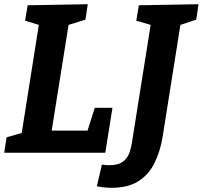

<svg xmlns="http://www.w3.org/2000/svg" viewBox="-21 -724 961 910"><path d="M428 -213H512L478 0H-1L10 -73L82 -94L163 -606L98 -626L110 -699L395 -704L384 -631L304 -606L224 -105H394ZM637 -699 920 -704 909 -631 834 -606 750 -77Q738 -4 710 51Q682 106 633 136Q584 166 510 166Q474 166 438 159L462 56Q477 59 496 59Q541 59 563 41Q585 23 593 -1.5Q601 -26 604 -46L693 -606L625 -626Z"/></svg>

Font: Bitter
Style: Bold Italic
Weight: 700
Italic angle: -9°
Designer: Sol Matas, and Bitter project Authors
Foundry: Sol Matas
Version: Version 2.001